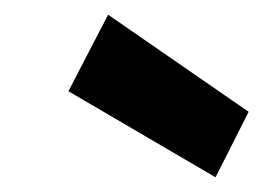

<svg xmlns="http://www.w3.org/2000/svg" viewBox="-20 -795 358 261"><path d="M273 -554 73 -671 127 -775 318 -643Z"/></svg>

Font: DM Sans 12pt Black
Style: Italic
Weight: 900
Italic angle: -10°
Version: Version 4.004;gftools[0.9.30]